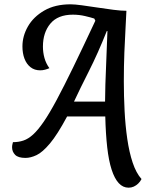

<svg xmlns="http://www.w3.org/2000/svg" viewBox="-20 -710 726 890"><path d="M576 160Q550 160 530.5 139Q511 118 497.5 76.5Q484 35 477 -27Q470 -89 468 -170H291Q246 -86 211.5 -45Q177 -4 149.5 9Q122 22 98 22Q64 22 50 7.5Q36 -7 36 -27Q36 -35 37.5 -40.5Q39 -46 40 -51Q66 -51 88.5 -58.5Q111 -66 133.5 -86.5Q156 -107 182.5 -145.5Q209 -184 242.5 -246.5Q276 -309 320 -399.5Q364 -490 422 -614L417 -624Q402 -629 374.5 -635.5Q347 -642 318 -642Q248 -642 213.5 -600.5Q179 -559 179 -494Q179 -467 186 -441.5Q193 -416 209 -394Q200 -390 189 -387Q178 -384 166 -384Q140 -384 121.5 -398.5Q103 -413 93.5 -438Q84 -463 84 -495Q84 -543 109.5 -587.5Q135 -632 185 -661Q235 -690 307 -690Q326 -690 359.5 -685.5Q393 -681 432 -675Q471 -669 506.5 -664.5Q542 -660 566 -660Q565 -632 562 -581.5Q559 -531 556.5 -467Q554 -403 554 -333Q554 -265 557.5 -196.5Q561 -128 570 -66Q579 -4 595 44Q611 92 636 120Q630 132 620.5 141Q611 150 600 155Q589 160 576 160ZM323 -239H467Q467 -267 468.5 -319.5Q470 -372 473 -437Q476 -502 478 -566H475Q434 -463 392 -380Q350 -297 323 -239Z"/></svg>

Font: Sansita Swashed Light
Style: Regular
Weight: 300
Designer: Pablo Cosgaya
Foundry: Omnibus-Type
Version: Version 1.003